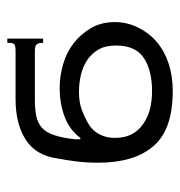

<svg xmlns="http://www.w3.org/2000/svg" viewBox="-3 -502 509 544"><g transform="rotate(-90 252.0 -230.5)"><path d="M261.7 -261.7Q234.4 -261.7 212.9 -253.9Q191.4 -246.1 171.9 -234.4Q152.3 -222.7 142.6 -203.1Q132.8 -183.6 132.8 -160.2Q132.8 -132.8 142.6 -113.3Q152.3 -93.8 171.9 -80.1Q191.4 -66.4 214.8 -60.5Q238.3 -54.7 265.6 -54.7Q324.2 -54.7 359.4 -78.1Q394.5 -101.6 394.5 -156.2Q394.5 -187.5 382.8 -207Q371.1 -226.6 353.5 -238.3Q335.9 -250 312.5 -255.9Q289.1 -261.7 261.7 -261.7ZM238.3 -386.7Q214.8 -386.7 195.3 -382.8Q175.8 -378.9 162.1 -367.2Q148.4 -355.5 140.6 -332Q132.8 -308.6 128.9 -273.4V-257.8H132.8Q156.2 -289.1 193.4 -302.7Q230.5 -316.4 273.4 -316.4Q308.6 -316.4 341.8 -306.6Q375 -296.9 400.4 -277.3Q425.8 -257.8 443.4 -228.5Q460.9 -199.2 460.9 -160.2Q460.9 -125 445.3 -93.8Q429.7 -62.5 404.3 -41Q378.9 -19.5 343.8 -7.8Q308.6 3.9 265.6 3.9Q156.2 3.9 109.4 -50.8Q62.5 -105.5 62.5 -207Q62.5 -242.2 66.4 -271.5Q70.3 -300.8 74.2 -320.3Q82 -382.8 127 -412.1Q171.9 -441.4 242.2 -441.4H378.9Q394.5 -441.4 398.4 -445.3Q402.3 -449.2 402.3 -464.8H414.1V-363.3H402.3Q402.3 -375 398.4 -380.9Q394.5 -386.7 378.9 -386.7Z"/></g></svg>

Font: 和音 by 宁静之雨，公众号njzyshare
Style: Regular
Weight: 400
Designer: Steve Matteson
Foundry: Ascender Corporation
Version: Version 6.00;June 8, 2018;FontCreator 11.0.0.2388 32-bit